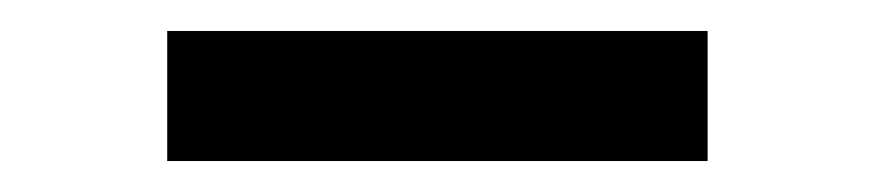

<svg xmlns="http://www.w3.org/2000/svg" viewBox="-20 -330 564 124"><path d="M88 -226V-310H437V-226Z"/></svg>

Font: Nunito Sans 10pt Expanded Medium
Style: Regular
Weight: 500
Width: 7
Designer: Vernon Adams
Foundry: Vernon Adams
Version: Version 3.101;gftools[0.9.27]